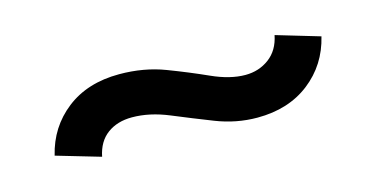

<svg xmlns="http://www.w3.org/2000/svg" viewBox="-32 -417 618 316"><g transform="rotate(-15 277.5 -259.0)"><path d="M379 -195Q343 -195 308.5 -208.5Q274 -222 241.5 -235.5Q209 -249 179 -249Q154 -249 137 -236.5Q120 -224 115 -199L40 -221Q51 -267 87 -295Q123 -323 177 -323Q219 -323 254.5 -309.5Q290 -296 321 -282Q352 -268 378 -268Q401 -268 418.5 -281Q436 -294 441 -319L515 -297Q504 -251 468 -223Q432 -195 379 -195Z"/></g></svg>

Font: Atkinson Hyperlegible
Style: Regular
Weight: 400
Designer: Elliott Scott, Megan Eiswerth, Linus Boman, Theodore Petrosky
Foundry: Braille Institute
Version: Version 1.006; ttfautohint (v1.8.3)